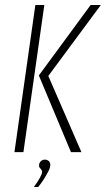

<svg xmlns="http://www.w3.org/2000/svg" viewBox="-20 -611 425 771"><path d="M265 0 136 -308 344 -591H385L174 -306L307 0ZM38 0 122 -591H158L74 0ZM116 140Q132 118 140.5 102.5Q149 87 149 79Q149 74 146 70.5Q143 67 139.5 62.5Q136 58 137 51Q137 44 143.5 37Q150 30 160 30Q170 30 176 36Q182 42 182 51Q182 62 174 77.5Q166 93 155.5 109.5Q145 126 133 140Z"/></svg>

Font: Alumni Sans Thin ExtraLight
Style: Italic
Weight: 250
Italic angle: -8°
Version: Version 1.016